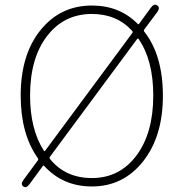

<svg xmlns="http://www.w3.org/2000/svg" viewBox="-20 -762 754 798"><path d="M103 3Q89 22 77 13Q64 4 78 -15L137 -95Q141 -100 137 -105Q66 -205 66 -365Q66 -535 148.5 -637Q231 -739 362 -739Q477 -739 552 -663Q555 -659 558 -663L607 -730Q621 -749 634 -739Q647 -730 633 -711L580 -640Q576 -635 580 -630Q657 -532 657 -363.5Q657 -195 574.5 -91Q492 13 362 13Q242 13 164 -72Q161 -76 158 -72ZM362 -22Q477 -22 547 -115.5Q617 -209 617 -365Q617 -512 556 -600Q553 -604 550 -600L188 -111Q184 -106 188 -101Q252 -22 362 -22ZM162 -136Q165 -132 168 -136L530 -625Q533 -630 529 -634Q465 -704 362 -704Q246 -704 175.5 -612Q105 -520 105 -365Q105 -225 162 -136Z"/></svg>

Font: Resource Han Rounded JP ExtraLight
Style: Regular
Weight: 250
Designer: Cyano Hao (round all glyphs); Ryoko NISHIZUKA 西塚涼子 (kana, bopomofo & ideographs); Paul D. Hunt (Latin, Greek & Cyrillic)
Foundry: Cyano Hao
Version: 0.990